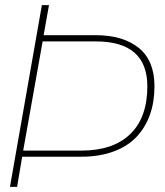

<svg xmlns="http://www.w3.org/2000/svg" viewBox="-20 -732 646 752"><path d="M585 -394Q585 -333 567.4 -283.2Q549.8 -233.4 515.1 -196.3Q480.5 -159.2 425 -138.7Q369.6 -118.2 297.9 -118.2H66.9L46.9 0H19L144 -711.9H171.9L150.9 -594.2H355Q461.9 -594.2 523.4 -544.4Q585 -494.6 585 -394ZM557.1 -394Q557.1 -569.8 355 -569.8H147L70.8 -142.1H297.9Q423.3 -142.1 490.2 -207Q557.1 -272 557.1 -394Z"/></svg>

Font: Creato Display Thin
Style: Italic
Weight: 265
Italic angle: -10°
Version: Version 1.000